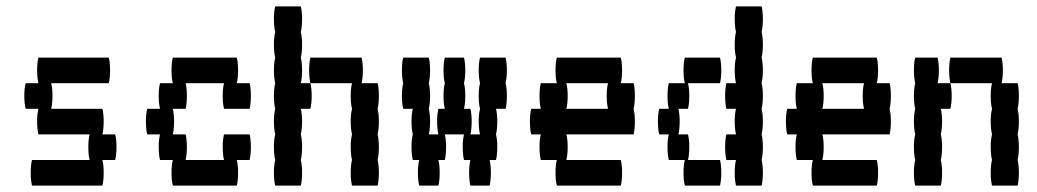

<svg xmlns="http://www.w3.org/2000/svg" viewBox="-20 -580 3240 600"><path d="M340 -80H300Q304 -64 304 -40Q304 -17 300 0H80Q76 -17 76 -40Q76 -64 80 -80H260Q256 -97 256 -120Q256 -144 260 -160H100Q96 -177 96 -200Q96 -224 100 -240H60Q56 -257 56 -280Q56 -304 60 -320H100Q96 -337 96 -360Q96 -384 100 -400H320Q324 -384 324 -360Q324 -337 320 -320H140Q144 -304 144 -280Q144 -257 140 -240H300Q304 -224 304 -200Q304 -177 300 -160H340Q344 -144 344 -120Q344 -97 340 -80Z M760 -160Q764 -144 764 -120Q764 -97 760 -80H720Q724 -64 724 -40Q724 -17 720 0H520Q516 -17 516 -40Q516 -64 520 -80H480Q476 -97 476 -120Q476 -144 480 -160H440Q436 -177 436 -200Q436 -224 440 -240H480Q476 -257 476 -280Q476 -304 480 -320H520Q516 -337 516 -360Q516 -384 520 -400H720Q724 -384 724 -360Q724 -337 720 -320H760Q764 -304 764 -280Q764 -257 760 -240H680Q676 -257 676 -280Q676 -304 680 -320H560Q564 -304 564 -280Q564 -257 560 -240H520Q524 -224 524 -200Q524 -177 520 -160H560Q564 -144 564 -120Q564 -97 560 -80H680Q676 -97 676 -120Q676 -144 680 -160Z M920 -320H950Q954 -304 954 -280Q954 -257 950 -240H920Q924 -224 924 -200Q924 -177 920 -160Q924 -144 924 -120Q924 -97 920 -80Q924 -64 924 -40Q924 -17 920 0H840Q836 -17 836 -40Q836 -64 840 -80Q836 -97 836 -120Q836 -144 840 -160Q836 -177 836 -200Q836 -224 840 -240Q836 -257 836 -280Q836 -304 840 -320Q836 -337 836 -360Q836 -384 840 -400Q836 -417 836 -440Q836 -464 840 -480Q836 -497 836 -520Q836 -544 840 -560H920Q924 -544 924 -520Q924 -497 920 -480Q924 -464 924 -440Q924 -417 920 -400Q924 -384 924 -360Q924 -337 920 -320ZM1164 -200Q1164 -177 1160 -160Q1164 -144 1164 -120Q1164 -97 1160 -80Q1164 -64 1164 -40Q1164 -17 1160 0H1080Q1076 -17 1076 -40Q1076 -64 1080 -80Q1076 -97 1076 -120Q1076 -144 1080 -160Q1076 -177 1076 -200Q1076 -224 1080 -240Q1076 -257 1076 -280Q1076 -304 1080 -320H950Q946 -337 946 -360Q946 -384 950 -400H1110Q1114 -384 1114 -360Q1114 -337 1110 -320H1160Q1164 -304 1164 -280Q1164 -257 1160 -240Q1164 -224 1164 -200Z M1560 -320Q1564 -304 1564 -280Q1564 -257 1560 -240H1530Q1534 -224 1534 -200Q1534 -177 1530 -160Q1534 -144 1534 -120Q1534 -97 1530 -80H1510Q1514 -64 1514 -40Q1514 -17 1510 0H1450Q1446 -17 1446 -40Q1446 -64 1450 -80H1430Q1426 -97 1426 -120Q1426 -144 1430 -160H1370Q1374 -144 1374 -120Q1374 -97 1370 -80H1350Q1354 -64 1354 -40Q1354 -17 1350 0H1290Q1286 -17 1286 -40Q1286 -64 1290 -80H1270Q1266 -97 1266 -120Q1266 -144 1270 -160Q1266 -177 1266 -200Q1266 -224 1270 -240H1240Q1236 -257 1236 -280Q1236 -304 1240 -320Q1236 -337 1236 -360Q1236 -384 1240 -400H1320Q1324 -384 1324 -360Q1324 -337 1320 -320Q1324 -304 1324 -280Q1324 -257 1320 -240Q1324 -224 1324 -200Q1324 -177 1320 -160H1350Q1346 -177 1346 -200Q1346 -224 1350 -240H1370Q1366 -257 1366 -280Q1366 -304 1370 -320Q1366 -337 1366 -360Q1366 -384 1370 -400H1430Q1434 -384 1434 -360Q1434 -337 1430 -320Q1434 -304 1434 -280Q1434 -257 1430 -240H1450Q1454 -224 1454 -200Q1454 -177 1450 -160H1480Q1476 -177 1476 -200Q1476 -224 1480 -240Q1476 -257 1476 -280Q1476 -304 1480 -320Q1476 -337 1476 -360Q1476 -384 1480 -400H1560Q1564 -384 1564 -360Q1564 -337 1560 -320Z M1960 -240Q1964 -224 1964 -200Q1964 -177 1960 -160H1750Q1754 -144 1754 -120Q1754 -97 1750 -80H1920Q1924 -64 1924 -40Q1924 -17 1920 0H1720Q1716 -17 1716 -40Q1716 -64 1720 -80H1670Q1666 -97 1666 -120Q1666 -144 1670 -160H1640Q1636 -177 1636 -200Q1636 -224 1640 -240H1670Q1666 -257 1666 -280Q1666 -304 1670 -320H1720Q1716 -337 1716 -360Q1716 -384 1720 -400H1920Q1924 -384 1924 -360Q1924 -337 1920 -320H1960Q1964 -304 1964 -280Q1964 -257 1960 -240ZM1876 -280Q1876 -304 1880 -320H1750Q1754 -304 1754 -280Q1754 -257 1750 -240H1880Q1876 -257 1876 -280Z M2364 -440Q2364 -417 2360 -400Q2364 -384 2364 -360Q2364 -337 2360 -320Q2364 -304 2364 -280Q2364 -257 2360 -240Q2364 -224 2364 -200Q2364 -177 2360 -160Q2364 -144 2364 -120Q2364 -97 2360 -80Q2364 -64 2364 -40Q2364 -17 2360 0H2280Q2276 -17 2276 -40Q2276 -64 2280 -80H2250Q2246 -97 2246 -120Q2246 -144 2250 -160H2280Q2276 -177 2276 -200Q2276 -224 2280 -240H2250Q2246 -257 2246 -280Q2246 -304 2250 -320H2280Q2276 -337 2276 -360Q2276 -384 2280 -400Q2276 -417 2276 -440Q2276 -464 2280 -480Q2276 -497 2276 -520Q2276 -544 2280 -560H2360Q2364 -544 2364 -520Q2364 -497 2360 -480Q2364 -464 2364 -440ZM2230 -320H2130Q2134 -304 2134 -280Q2134 -257 2130 -240H2100Q2104 -224 2104 -200Q2104 -177 2100 -160H2130Q2134 -144 2134 -120Q2134 -97 2130 -80H2230Q2234 -64 2234 -40Q2234 -17 2230 0H2120Q2116 -17 2116 -40Q2116 -64 2120 -80H2070Q2066 -97 2066 -120Q2066 -144 2070 -160H2040Q2036 -177 2036 -200Q2036 -224 2040 -240H2070Q2066 -257 2066 -280Q2066 -304 2070 -320H2120Q2116 -337 2116 -360Q2116 -384 2120 -400H2230Q2234 -384 2234 -360Q2234 -337 2230 -320Z M2760 -240Q2764 -224 2764 -200Q2764 -177 2760 -160H2550Q2554 -144 2554 -120Q2554 -97 2550 -80H2720Q2724 -64 2724 -40Q2724 -17 2720 0H2520Q2516 -17 2516 -40Q2516 -64 2520 -80H2470Q2466 -97 2466 -120Q2466 -144 2470 -160H2440Q2436 -177 2436 -200Q2436 -224 2440 -240H2470Q2466 -257 2466 -280Q2466 -304 2470 -320H2520Q2516 -337 2516 -360Q2516 -384 2520 -400H2720Q2724 -384 2724 -360Q2724 -337 2720 -320H2760Q2764 -304 2764 -280Q2764 -257 2760 -240ZM2676 -280Q2676 -304 2680 -320H2550Q2554 -304 2554 -280Q2554 -257 2550 -240H2680Q2676 -257 2676 -280Z M2910 -320H2950Q2954 -304 2954 -280Q2954 -257 2950 -240H2920Q2924 -224 2924 -200Q2924 -177 2920 -160Q2924 -144 2924 -120Q2924 -97 2920 -80Q2924 -64 2924 -40Q2924 -17 2920 0H2840Q2836 -17 2836 -40Q2836 -64 2840 -80Q2836 -97 2836 -120Q2836 -144 2840 -160Q2836 -177 2836 -200Q2836 -224 2840 -240Q2836 -257 2836 -280Q2836 -304 2840 -320Q2836 -337 2836 -360Q2836 -384 2840 -400H2910Q2914 -384 2914 -360Q2914 -337 2910 -320ZM3164 -200Q3164 -177 3160 -160Q3164 -144 3164 -120Q3164 -97 3160 -80Q3164 -64 3164 -40Q3164 -17 3160 0H3080Q3076 -17 3076 -40Q3076 -64 3080 -80Q3076 -97 3076 -120Q3076 -144 3080 -160Q3076 -177 3076 -200Q3076 -224 3080 -240Q3076 -257 3076 -280Q3076 -304 3080 -320H2950Q2946 -337 2946 -360Q2946 -384 2950 -400H3110Q3114 -384 3114 -360Q3114 -337 3110 -320H3160Q3164 -304 3164 -280Q3164 -257 3160 -240Q3164 -224 3164 -200Z"/></svg>

Font: VT323
Style: Regular
Weight: 400
Monospace: yes
Designer: Peter Hull
Version: Version 2.000